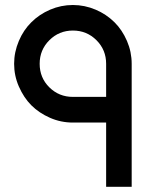

<svg xmlns="http://www.w3.org/2000/svg" viewBox="-20 -736 582 756"><path d="M267.1 -716.3Q313.5 -716.3 356.9 -697.8Q398.4 -680.2 430.7 -648.4Q460.9 -618.7 480 -574.7Q498.5 -531.7 498.5 -484.9V-0.5H397.9V-253.4H267.1Q219.7 -253.4 177.2 -272Q133.8 -291 103.5 -321.3Q73.7 -351.1 54.2 -395.5Q35.6 -438 35.6 -484.9Q35.6 -530.8 54.2 -574.7Q72.3 -617.7 103.5 -648.4Q134.8 -679.7 177.5 -698Q220.2 -716.3 267.1 -716.3ZM136.2 -484.9Q136.2 -429.7 174.3 -392.1Q212.4 -354.5 267.1 -354.5H397.9V-484.9Q397.9 -539.6 359.9 -577.6Q321.8 -615.7 267.1 -615.7Q212.4 -615.7 174.3 -577.6Q136.2 -539.6 136.2 -484.9Z"/></svg>

Font: Kultigin
Style: Regular
Weight: 400
Designer: facebook.com/biligbitig
Foundry: facebook.com/biligbitig
Version: Version 1.0